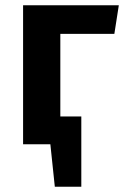

<svg xmlns="http://www.w3.org/2000/svg" viewBox="-20 -550 473 732"><path d="M416 -421H210V-106H290V162H189L172 0H68V-530H433Z"/></svg>

Font: Fira Sans SemiBold
Style: Regular
Weight: 600
Designer: bBox Type GmbH & Carrois Corporate GbR & Edenspiekermann AG
Foundry: bBox Type GmbH & Carrois Corporate GbR & Edenspiekermann AG
Version: Version 4.301;PS 004.301;hotconv 1.0.88;makeotf.lib2.5.64775